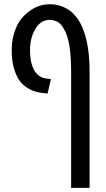

<svg xmlns="http://www.w3.org/2000/svg" viewBox="-20 -660 508 920"><path d="M320.8 240.2V-314.9Q320.8 -393.1 312 -443.8Q303.2 -494.6 285.2 -522.9Q272.5 -546.4 254.9 -555.7Q237.3 -564.9 218.8 -564.9Q195.3 -564.9 177.2 -552.5Q159.2 -540 148.4 -519.5Q135.7 -498 129.9 -472.9Q124 -447.8 124 -420.9Q124 -381.8 131.1 -355.7Q138.2 -329.6 150.4 -313.5Q161.1 -299.3 175.5 -291.7Q189.9 -284.2 211.4 -282.7L224.1 -281.2L208 -211.9L193.8 -213.4Q153.8 -216.3 124 -231.4Q94.2 -246.6 76.2 -270Q58.6 -293 47.4 -330.6Q36.1 -368.2 36.1 -418.9Q36.1 -460.9 45.9 -495.4Q55.7 -529.8 72.3 -556.2Q80.6 -569.3 92.3 -581.5Q104 -593.8 116.2 -603Q137.7 -620.1 163.3 -629.9Q189 -639.6 218.3 -639.6Q248.5 -639.6 272.5 -630.9Q296.4 -622.1 314 -609.4Q335.4 -593.8 353 -568.4Q370.6 -543 381.8 -509.3Q396 -470.7 402.6 -422.1Q409.2 -373.5 409.2 -314.9V240.2Z"/></svg>

Font: Open Sans Condensed Medium
Style: Regular
Weight: 500
Width: 3
Designer: Monotype Design Team
Foundry: Monotype Imaging Inc.
Version: Version 3.000